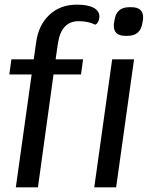

<svg xmlns="http://www.w3.org/2000/svg" viewBox="-20 -805 673 825"><path d="M407 -734Q407 -722 401.5 -711.5Q396 -701 389 -699Q359 -714 318 -714Q244 -714 229 -620L219 -550H337L328 -485H210L143 0H48L116 -485H20L29 -550H125L135 -621Q145 -697 192 -741Q239 -785 310 -785Q358 -785 382.5 -771.5Q407 -758 407 -734ZM462 -550H556L479 0H385ZM469 -695Q469 -703 470 -707L472 -718Q480 -774 535 -774H545Q595 -774 595 -730Q595 -722 594 -718L592 -707Q584 -651 528 -651H518Q469 -651 469 -695Z"/></svg>

Font: Krub Medium
Style: Italic
Weight: 500
Italic angle: -8°
Designer: Ekaluck Peanpanawate
Foundry: Cadson Demak Co.,Ltd.
Version: Version 1.000; ttfautohint (v1.6)